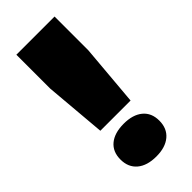

<svg xmlns="http://www.w3.org/2000/svg" viewBox="-219 -701 750 750"><g transform="rotate(-45 156.0 -326.0)"><path d="M261 -660V-473L239 -218H72L50 -473V-660ZM156 -173Q206 -173 234.5 -149.5Q263 -126 263 -83Q263 -40 234.5 -16Q206 8 156 8Q105 8 76.5 -16Q48 -40 48 -83Q48 -126 76.5 -149.5Q105 -173 156 -173Z"/></g></svg>

Font: Elaine Sans ExtraBold
Style: Regular
Weight: 800
Designer: Wei Huang
Foundry: Wei Huang
Version: Version 2.001;December 24, 2019;FontCreator 12.0.0.2547 64-b